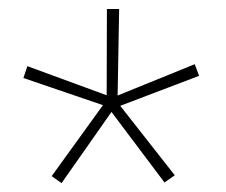

<svg xmlns="http://www.w3.org/2000/svg" viewBox="-20 -731 503 428"><path d="M248 -495.1 369.6 -340.3 346.7 -324.2 228.5 -481.4 117.2 -322.8 95.2 -338.4 209.5 -496.6 32.2 -557.1 41 -583.5 217.8 -518.6 218.3 -710.9H245.6L242.2 -518.1L414.1 -587.9L423.8 -562Z"/></svg>

Font: Hanuman Thin
Style: Regular
Weight: 100
Designer: Danh Hong
Version: Version 8.002; ttfautohint (v1.8.3)